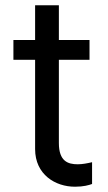

<svg xmlns="http://www.w3.org/2000/svg" viewBox="-20 -696 406 723"><path d="M317.1 -545.5H201.7V-676.1H112.2V-545.5H30.5V-470.9H112.2V-134.6C112.2 -38.7 188.6 7.5 262.8 7.1C294.7 7.1 315 1.1 326.7 -3.2V-85.2C308.6 -81 290.5 -77.4 272.4 -77.4C235.8 -77.4 201.7 -88.8 201.7 -157.3V-470.9H317.1Z"/></svg>

Font: Margiela Sans Text
Style: Regular
Weight: 400
Designer: Stefan Endress, Andreas Faust
Version: Version 1.100;FEAKit 1.0